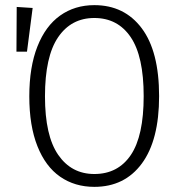

<svg xmlns="http://www.w3.org/2000/svg" viewBox="-20 -716 699 747"><path d="M599 -342Q599 -171 532 -80Q465 11 347 11Q271 11 214 -28.5Q157 -68 125.5 -147.5Q94 -227 94 -341Q94 -455 125.5 -535Q157 -615 214 -655.5Q271 -696 347 -696Q464 -696 531.5 -606Q599 -516 599 -342ZM155 -341Q155 -188 206.5 -113.5Q258 -39 347 -39Q439 -39 489 -113Q539 -187 539 -342Q539 -497 488.5 -571.5Q438 -646 347 -646Q257 -646 206 -571Q155 -496 155 -341ZM107 -685 85 -515H44L45 -689Z"/></svg>

Font: Fira Sans Condensed Light
Style: Regular
Weight: 300
Width: 3
Designer: bBox Type GmbH & Carrois Corporate GbR & Edenspiekermann AG
Foundry: bBox Type GmbH & Carrois Corporate GbR & Edenspiekermann AG
Version: Version 4.301